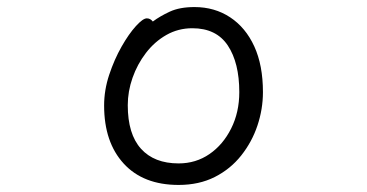

<svg xmlns="http://www.w3.org/2000/svg" viewBox="-20 -506 1040 544"><path d="M413 -445Q433 -460 461 -473Q489 -486 531 -486Q588 -486 632 -457Q676 -428 700.5 -374.5Q725 -321 725 -245Q725 -197 709.5 -150.5Q694 -104 663.5 -65.5Q633 -27 588.5 -4.5Q544 18 486 18Q386 18 330.5 -42.5Q275 -103 275 -207Q275 -251 289.5 -294.5Q304 -338 324.5 -374Q345 -410 365 -432Q385 -454 396 -454Q406 -454 413 -445ZM486 -43Q535 -43 573.5 -69.5Q612 -96 635 -142Q658 -188 658 -245Q658 -328 625.5 -377Q593 -426 525 -426Q485 -426 451.5 -407Q418 -388 393.5 -356Q369 -324 355.5 -285.5Q342 -247 342 -208Q342 -126 379.5 -84.5Q417 -43 486 -43Z"/></svg>

Font: Moon Stars Kai T HW
Style: Regular
Weight: 400
Designer: GuiWonder
Version: Version 1.101